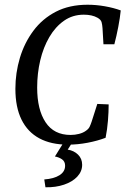

<svg xmlns="http://www.w3.org/2000/svg" viewBox="-20 -600 541 811"><path d="M267 11Q196 11 146.5 -15.5Q97 -42 71 -94.5Q45 -147 45 -225Q45 -292 64 -355.5Q83 -419 121 -470Q159 -521 216 -550.5Q273 -580 350 -580Q386 -580 423 -573.5Q460 -567 490 -556Q487 -525 479.5 -486Q472 -447 463 -413H417L413 -481Q412 -496 409 -506.5Q406 -517 392 -525Q369 -538 334 -538Q287 -538 250.5 -512.5Q214 -487 188.5 -443.5Q163 -400 150 -345Q137 -290 137 -230Q137 -137 172.5 -83.5Q208 -30 278 -30Q297 -30 314 -34.5Q331 -39 342 -47Q354 -55 358.5 -64.5Q363 -74 367 -86L391 -161L439 -159Q439 -128 436 -90.5Q433 -53 426 -18Q392 -5 350 3Q308 11 267 11ZM298 -18 266 32Q292 36 309.5 53Q327 70 327 96Q327 124 306.5 146Q286 168 250.5 180Q215 192 172 191L167 158Q208 155 231.5 140Q255 125 255 100Q255 82 242 73Q229 64 212 61L261 -18Z"/></svg>

Font: Rasa
Style: Italic
Weight: 400
Italic angle: -7.10001°
Designer: Anna Giedrys (Yrsa+Rasa design), David Brezina (Yrsa art-direction, Rasa art-direction, design)
Foundry: Rosetta Type Foundry
Version: Version 2.004